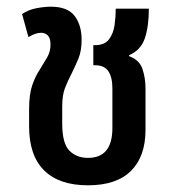

<svg xmlns="http://www.w3.org/2000/svg" viewBox="-20 -543 522 574"><path d="M243 11Q157 11 112 -33.5Q67 -78 67 -165V-217Q67 -261 76.5 -288.5Q86 -316 99 -335Q112 -356 121.5 -372.5Q131 -389 131 -410Q131 -429 123 -437Q115 -445 103 -445Q86 -445 65 -432L46 -501Q65 -514 89 -518.5Q113 -523 132 -523Q182 -523 203 -495.5Q224 -468 224 -424Q224 -391 214.5 -368Q205 -345 194 -323Q182 -300 174 -279Q166 -258 166 -224V-174Q166 -114 187.5 -92.5Q209 -71 243 -71Q316 -71 316 -160V-279Q316 -312 304 -330Q292 -348 264 -348H259V-408H264Q293 -408 306 -425.5Q319 -443 322.5 -468Q326 -493 326 -517H425Q425 -464 413 -428.5Q401 -393 366 -378V-375Q397 -364 406 -336.5Q415 -309 415 -280V-155Q415 -75 371.5 -32Q328 11 243 11Z"/></svg>

Font: Noto Sans Thai UI Cond Med
Style: Regular
Weight: 500
Width: 3
Designer: Monotype Design Team
Foundry: Monotype Imaging Inc.
Version: Version 2.000; ttfautohint (v1.8.4.7-5d5b)